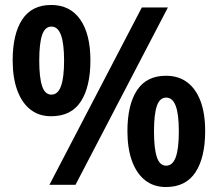

<svg xmlns="http://www.w3.org/2000/svg" viewBox="-20 -744 878 773"><path d="M186 -724Q262 -724 303 -665.5Q344 -607 344 -501Q344 -395 305.5 -335.5Q267 -276 186 -276Q137 -276 102.5 -303Q68 -330 49.5 -380.5Q31 -431 31 -501Q31 -607 69.5 -665.5Q108 -724 186 -724ZM187 -637Q161 -637 149.5 -603Q138 -569 138 -500Q138 -432 149.5 -397.5Q161 -363 187 -363Q213 -363 225.5 -397Q238 -431 238 -500Q238 -569 225.5 -603Q213 -637 187 -637ZM656 -714 284 0H179L551 -714ZM648 -439Q699 -439 734 -412.5Q769 -386 787.5 -336.5Q806 -287 806 -216Q806 -110 767 -50.5Q728 9 648 9Q599 9 564.5 -18Q530 -45 511.5 -95.5Q493 -146 493 -216Q493 -322 531.5 -380.5Q570 -439 648 -439ZM649 -351Q623 -351 611.5 -317.5Q600 -284 600 -215Q600 -146 611.5 -111.5Q623 -77 649 -77Q675 -77 687.5 -111Q700 -145 700 -215Q700 -284 687.5 -317.5Q675 -351 649 -351Z"/></svg>

Font: Noto Sans Display SemiBold
Style: Regular
Weight: 600
Designer: Monotype Design Team
Foundry: Monotype Imaging Inc.
Version: Version 2.003